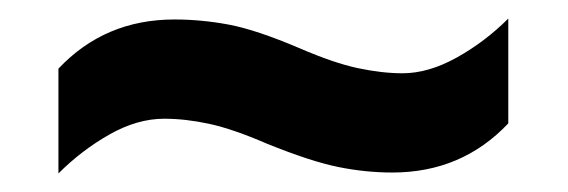

<svg xmlns="http://www.w3.org/2000/svg" viewBox="-20 -456 612 207"><path d="M268 -301Q231 -317 205.5 -322.5Q180 -328 157 -328Q128 -328 98 -311Q68 -294 43 -269V-382Q93 -435 168 -435Q197 -435 226.5 -429.5Q256 -424 303 -404Q340 -388 366 -382.5Q392 -377 414 -377Q442 -377 472.5 -394Q503 -411 528 -436V-323Q478 -270 403 -270Q374 -270 344.5 -276Q315 -282 268 -301Z"/></svg>

Font: BC Sans
Style: Bold
Weight: 700
Designer: Monotype Design Team
Province of B.C.
Foundry: Monotype Imaging Inc.
Version: Version 2.000;GOOG;noto-source:20170915:90ef993387c0